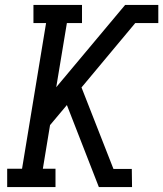

<svg xmlns="http://www.w3.org/2000/svg" viewBox="-20 -755 659 775"><path d="M379 0 250 -331 182 -250 153 -74H204V0H9V-74H69L166 -662H115V-735H311V-662H250L207 -403L485 -735H619V-662H526L309 -402L438 -73H512L513 0Z"/></svg>

Font: Iosevka Etoile
Style: Italic
Weight: 400
Italic angle: -9°
Designer: Belleve Invis
Foundry: Belleve Invis
Version: Version 22.1.2; ttfautohint (v1.8.4)